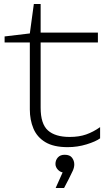

<svg xmlns="http://www.w3.org/2000/svg" viewBox="-20 -723 542 959"><path d="M3 -511V-541L129 -556L149 -703H183V-560H469V-511H183V-185Q183 -104 219.5 -71.5Q256 -39 328 -39Q375 -39 410.5 -51.5Q446 -64 480 -88V-32Q458 -16 412.5 -2Q367 12 318 12Q248 12 206.5 -13Q165 -38 147 -81Q129 -124 129 -176V-511ZM258 216 300 122 302 139Q283 139 270 125.5Q257 112 257 96Q257 77 269 63.5Q281 50 303 50Q329 50 340 65Q351 80 351 98Q351 113 344 129Q337 145 323 172L300 216Z"/></svg>

Font: Unbounded ExtraLight
Style: Regular
Weight: 250
Designer: Luke Prowse, Jean-Baptiste Morizot, Fátima Lázaro, Florian Runge
Foundry: NaN
Version: Version 1.701;gftools[0.9.28.dev5+ged2979d]